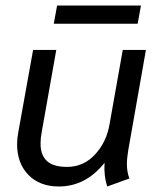

<svg xmlns="http://www.w3.org/2000/svg" viewBox="-20 -666 572 696"><path d="M42 -143Q42 -165 46 -185L100 -485H184L131 -186Q127 -166 127 -145Q127 -104 150 -82.5Q173 -61 223 -61Q283 -61 324.5 -106Q366 -151 377 -215L425 -485H509L445 -122Q440 -92 440 -71Q440 -43 449 -19L369 10Q356 -27 359 -76Q291 10 193 10Q124 10 83 -32Q42 -74 42 -143ZM187 -646H491L479 -580H175Z"/></svg>

Font: Niramit
Style: Italic
Weight: 400
Italic angle: -10°
Version: Version 1.000; ttfautohint (v1.6)